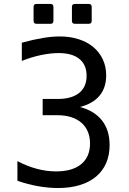

<svg xmlns="http://www.w3.org/2000/svg" viewBox="-20 -924 642 958"><path d="M246.6 -819.8V-889.6Q246.6 -904.3 231.9 -904.3H162.1Q147.5 -904.3 147.5 -889.6V-819.8Q147.5 -805.2 162.1 -805.2H231.9Q246.6 -805.2 246.6 -819.8ZM437.5 -819.8V-889.6Q437.5 -904.3 422.9 -904.3H353.5Q338.9 -904.3 338.9 -889.6V-819.8Q338.9 -805.2 353.5 -805.2H422.9Q437.5 -805.2 437.5 -819.8ZM459.5 -43Q492.7 -70.8 509.8 -110.6Q526.9 -150.4 526.9 -200.2Q526.9 -274.4 489 -322.8Q451.2 -371.1 378.9 -390.1Q443.4 -406.7 476.6 -446.5Q509.8 -486.3 509.8 -547.9Q509.8 -591.3 493.2 -627.2Q476.6 -663.1 445.8 -689Q415 -714.8 372.1 -728.5Q329.1 -742.2 277.8 -742.2Q240.2 -742.2 194.3 -734.6Q148.4 -727.1 88.9 -710.9V-620.1Q139.6 -640.1 186.5 -649.7Q233.4 -659.2 272 -659.2Q340.3 -659.2 376.2 -629.9Q412.1 -600.6 412.1 -545.9Q412.1 -489.7 374.5 -460Q336.9 -430.2 268.1 -430.2H192.9V-349.1H268.1Q304.7 -349.1 334.7 -339.6Q364.7 -330.1 385.7 -312Q406.7 -293.9 418 -267.6Q429.2 -241.2 429.2 -208Q429.2 -141.6 385.5 -105.2Q341.8 -68.8 259.8 -68.8Q164.6 -68.8 66.9 -120.1V-22Q117.2 -4.4 169.4 4.9Q221.7 14.2 270 14.2Q330.1 14.2 378.2 -0.5Q426.3 -15.1 459.5 -43Z"/></svg>

Font: Hack Dev
Style: Regular
Weight: 400
Designer: Christopher Simpkins
Foundry: Christopher Simpkins
Version: Version 2.0315